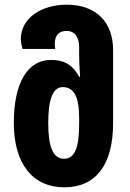

<svg xmlns="http://www.w3.org/2000/svg" viewBox="-20 -790 555 820"><path d="M255 10C389 10 463 -86 463 -264V-576C463 -698 388 -770 265 -770C155 -770 69 -711 69 -624C69 -610 72 -596 76 -581H216C215 -588 214 -595 214 -603C214 -638 231 -658 264 -658C300 -658 318 -631 318 -587V-554C318 -533 319 -505 322 -462H318C288 -518 248 -534 198 -534C97 -534 39 -435 39 -265C39 -94 117 10 255 10ZM254 -112C205 -112 186 -165 186 -265C186 -361 204 -418 248 -418C297 -418 318 -374 318 -287V-258C318 -160 299 -112 254 -112Z"/></svg>

Font: Noto Sans Georgian ExtraCondensed ExtraBold
Style: Regular
Weight: 800
Width: 2
Designer: Monotype Design Team, Akaki Razmadze
Foundry: Google LLC
Version: Version 2.005